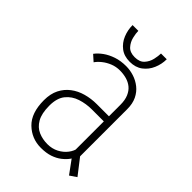

<svg xmlns="http://www.w3.org/2000/svg" viewBox="-200 -749 850 850"><g transform="rotate(45 225.0 -324.0)"><path d="M389.5 9.5 332.5 -68.5 350 -103.5 421 -12ZM332 -105 357 -74Q351.5 -61.5 340.8 -46.8Q330 -32 313 -18.8Q296 -5.5 271.8 2.8Q247.5 11 214.5 11Q157 11 116 -28.5Q75 -68 75 -148Q75 -188 89.5 -216.8Q104 -245.5 128.8 -264.2Q153.5 -283 185.8 -292Q218 -301 253 -301H337V-269H254Q218 -269 184.8 -258.2Q151.5 -247.5 130.2 -221.2Q109 -195 109 -148Q109 -99 125 -71.2Q141 -43.5 167 -32.2Q193 -21 223.5 -21Q252.5 -21 276 -33.2Q299.5 -45.5 314.2 -64.8Q329 -84 332 -105ZM226 -512Q251 -512 275.2 -504.2Q299.5 -496.5 319.8 -480.5Q340 -464.5 352 -439.8Q364 -415 364 -381V-71L329 -80V-373Q329 -402.5 320.2 -423Q311.5 -443.5 296.5 -455.8Q281.5 -468 261.8 -473.5Q242 -479 220 -479Q196 -479 175 -470.5Q154 -462 137.8 -449Q121.5 -436 112 -422L84 -447Q96.5 -464 117 -478.8Q137.5 -493.5 165 -502.8Q192.5 -512 226 -512ZM331.5 -660.5Q331.5 -629.5 319.2 -601Q307 -572.5 283 -554.5Q259 -536.5 223.5 -536.5Q188 -536.5 164.5 -554.5Q141 -572.5 129.2 -601Q117.5 -629.5 117.5 -660.5H153.5Q153.5 -645 158.8 -622.8Q164 -600.5 179.2 -583.5Q194.5 -566.5 224.5 -566.5Q255 -566.5 270.2 -583.5Q285.5 -600.5 290.5 -622.8Q295.5 -645 295.5 -660.5Z"/></g></svg>

Font: League Mono Thin Condensed
Style: Regular
Weight: 100
Width: 1
Designer: Tyler Finck
Foundry: The League of Moveable Type / Tyler Finck
Version: Version 2.300;RELEASE